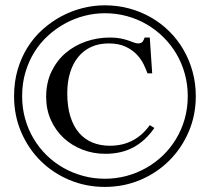

<svg xmlns="http://www.w3.org/2000/svg" viewBox="-20 -698 800 733"><path d="M569.3 -209.5Q535.6 -160.6 489.7 -135.7Q443.8 -110.8 381.8 -110.8Q335.9 -110.8 294.9 -126.7Q253.9 -142.6 223.1 -171.1Q192.4 -199.7 174.3 -239.7Q156.2 -279.8 156.2 -328.1Q156.2 -382.3 176.5 -424.6Q196.8 -466.8 230.5 -495.6Q264.2 -524.4 308.1 -539.6Q352.1 -554.7 399.4 -554.7Q422.9 -554.7 439.9 -551.3Q457 -547.9 469.7 -543.5Q482.4 -539.1 491.5 -535.6Q500.5 -532.2 507.8 -532.2Q514.6 -532.2 518.8 -534.4Q522.9 -536.6 525.4 -540Q527.8 -543.5 529.3 -547.4Q530.8 -551.3 532.2 -554.7H551.8L561 -418H543Q538.1 -432.1 528.8 -451.7Q519.5 -471.2 502.7 -489.3Q485.8 -507.3 459.5 -519.8Q433.1 -532.2 394.5 -532.2Q357.4 -532.2 328.1 -518.8Q298.8 -505.4 278.6 -480.5Q258.3 -455.6 247.6 -420.7Q236.8 -385.7 236.8 -342.8Q236.8 -291.5 248.5 -253.7Q260.3 -215.8 281.7 -190.9Q303.2 -166 333 -153.8Q362.8 -141.6 399.4 -141.6Q495.6 -141.6 551.8 -220.2ZM696.8 -331.1Q696.8 -375.5 685.5 -416.3Q674.3 -457 653.6 -492.2Q632.8 -527.3 604 -555.9Q575.2 -584.5 540 -605Q504.9 -625.5 464.4 -636.5Q423.8 -647.5 380.4 -647.5Q341.3 -647.5 303 -637.7Q264.6 -627.9 229.5 -608.9Q194.3 -589.8 164.1 -562.5Q133.8 -535.2 111.8 -500Q89.8 -464.8 77.1 -422.4Q64.5 -379.9 64.5 -331.1Q64.5 -285.6 75.9 -244.6Q87.4 -203.6 108.4 -168.5Q129.4 -133.3 158.4 -105Q187.5 -76.7 222.7 -56.9Q257.8 -37.1 297.6 -26.4Q337.4 -15.6 380.4 -15.6Q422.4 -15.6 462.2 -26.1Q502 -36.6 537.1 -56.4Q572.3 -76.2 601.6 -104.2Q630.9 -132.3 652.1 -167.5Q673.3 -202.6 685.1 -243.9Q696.8 -285.2 696.8 -331.1ZM727.5 -331.1Q727.5 -257.8 700.2 -194.6Q672.9 -131.3 625.7 -84.5Q578.6 -37.6 515.4 -11Q452.1 15.6 380.4 15.6Q308.6 15.6 245.6 -10.7Q182.6 -37.1 135.5 -83.5Q88.4 -129.9 61 -193.4Q33.7 -256.8 33.7 -331.1Q33.7 -385.3 47.4 -431.9Q61 -478.5 85.2 -517.1Q109.4 -555.7 142.6 -585.4Q175.8 -615.2 214.1 -635.7Q252.4 -656.2 294.9 -667Q337.4 -677.7 380.4 -677.7Q429.2 -677.7 473.9 -665.5Q518.6 -653.3 557.1 -631.1Q595.7 -608.9 627.2 -577.4Q658.7 -545.9 680.9 -507.3Q703.1 -468.8 715.3 -424.1Q727.5 -379.4 727.5 -331.1Z"/></svg>

Font: Doulos SIL Eur
Style: Regular
Weight: 400
Designer: Walt Agee, Victor Gaultney, Peter Martin, Debbi Hosken, Becca Hirsbrunner
Foundry: SIL International
Version: Version 5.000